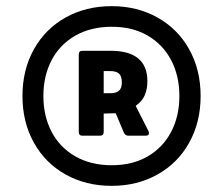

<svg xmlns="http://www.w3.org/2000/svg" viewBox="-20 -818 725 624"><path d="M53 -506Q53 -591 90 -657.5Q127 -724 193 -761Q259 -798 343 -798Q426 -798 492 -761Q558 -724 595 -657.5Q632 -591 632 -506Q632 -421 595 -354.5Q558 -288 492 -251Q426 -214 343 -214Q259 -214 193 -251Q127 -288 90 -354.5Q53 -421 53 -506ZM343 -281Q411 -281 460.5 -310Q510 -339 536.5 -390Q563 -441 563 -506Q563 -571 536.5 -622Q510 -673 460.5 -702Q411 -731 343 -731Q275 -731 224.5 -702Q174 -673 147.5 -622Q121 -571 121 -506Q121 -441 147.5 -390Q174 -339 224.5 -310Q275 -281 343 -281ZM248 -653H339Q459 -653 459 -554Q459 -528 450.5 -508.5Q442 -489 421 -474L463 -391Q464 -389 464 -385Q464 -377 454 -377H397Q388 -377 383 -386L356 -450L317 -449V-389Q317 -377 305 -377H248Q236 -377 236 -389V-641Q236 -653 248 -653ZM376 -550Q376 -570 367 -578.5Q358 -587 338 -587H317V-515H338Q357 -515 366.5 -523Q376 -531 376 -550Z"/></svg>

Font: LINE Seed JP_TTF ExtraBold
Style: Regular
Weight: 800
Designer: LY Corporation & Fontrix & Fontworks
Version: Version 1.015